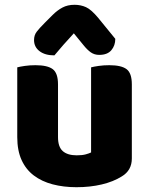

<svg xmlns="http://www.w3.org/2000/svg" viewBox="-20 -765 622 801"><path d="M52 -484Q63 -487 83.5 -490Q104 -493 128 -493Q178 -493 200 -476.5Q222 -460 222 -413V-193Q222 -152 242 -134.5Q262 -117 300 -117Q323 -117 337.5 -121Q352 -125 360 -129V-484Q371 -487 391.5 -490Q412 -493 436 -493Q486 -493 508 -476.5Q530 -460 530 -413V-104Q530 -54 488 -29Q453 -7 404.5 4.5Q356 16 299 16Q245 16 199.5 4Q154 -8 121 -33Q88 -58 70 -97.5Q52 -137 52 -193ZM288 -626Q275 -611 264.5 -600Q254 -589 245 -578.5Q236 -568 227 -557.5Q218 -547 207 -534Q168 -534 145 -551.5Q122 -569 122 -598Q122 -618 133 -632.5Q144 -647 166 -669L200 -703Q219 -722 240.5 -733.5Q262 -745 291 -745Q317 -745 339 -735Q361 -725 390 -690L461 -603Q461 -575 444.5 -555.5Q428 -536 394 -536Q374 -536 359 -546.5Q344 -557 328 -577Z"/></svg>

Font: Baloo Paaji 2 ExtraBold
Style: Regular
Weight: 800
Designer: Shuchita Grover, Noopur Datye and Ek Type
Foundry: Ek Type
Version: Version 1.640;hotconv 1.0.111;makeotfexe 2.5.65597; ttfautoh